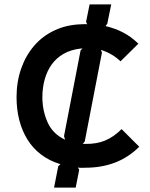

<svg xmlns="http://www.w3.org/2000/svg" viewBox="-20 -840 681 870"><path d="M611 -175Q561 -126 500.5 -103Q440 -80 367 -80Q358 -80 350.5 -79.5Q343 -79 333 -81L339 -71L323 10H225L244 -87L254 -96Q204 -111 166.5 -139.5Q129 -168 104.5 -207.5Q80 -247 67.5 -295.5Q55 -344 55 -400Q55 -470 76 -529.5Q97 -589 135 -633Q173 -677 227.5 -702.5Q282 -728 348 -730Q354 -730 361.5 -730.5Q369 -731 375 -730L370 -741L386 -820H484L466 -732L458 -722Q503 -711 538.5 -692.5Q574 -674 607 -642L526 -562Q509 -579 486 -592.5Q463 -606 437 -614L442 -602L364 -199L355 -188H367Q418 -187 457 -203.5Q496 -220 531 -255ZM354 -621Q352 -620 350 -620Q348 -620 346 -620Q301 -615 268 -596Q235 -577 214 -547.5Q193 -518 182.5 -480Q172 -442 172 -400Q172 -339 195.5 -286Q219 -233 275 -207L270 -223L345 -611Z"/></svg>

Font: Sinkin Sans 500 Medium
Style: 500 Medium
Weight: 500
Designer: Keith Bates
Foundry: K-Type
Version: Sinkin Sans (version 1.0)  by Keith Bates   •   © 2014   www